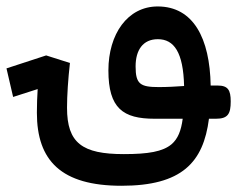

<svg xmlns="http://www.w3.org/2000/svg" viewBox="-102 -371 749 607"><path d="M282.2 216.3C472.7 216.3 541 142.6 558.6 4.4H580.6C618.7 4.4 627.4 -11.2 627.4 -50.3C627.4 -86.4 618.7 -100.6 585.9 -100.6H564C561.5 -250 509.3 -350.6 396.5 -350.6C301.3 -350.6 240.7 -263.2 240.7 -148.4C240.7 -28.3 287.1 4.4 386.7 4.4H475.6C470.7 42 460.4 67.9 440.4 85C412.6 108.4 366.7 116.2 289.6 116.2C158.2 116.2 109.9 81.5 109.9 -30.3C109.9 -69.3 113.3 -120.6 119.1 -171.9L43.9 -195.8L-81.5 -154.8L-60.5 -64.5L17.1 -89.4C15.6 -64.9 14.6 -41.5 14.6 -14.6C14.6 137.2 91.8 216.3 282.2 216.3ZM480 -99.1C453.6 -97.2 426.3 -95.7 400.4 -95.7C341.3 -95.7 326.7 -105 326.7 -161.1C326.7 -212.4 349.6 -247.1 397 -247.1C448.2 -247.1 477.5 -205.6 480 -99.1Z"/></svg>

Font: CaskaydiaCove Nerd Font
Style: Regular
Weight: 400
Designer: Aaron Bell
Foundry: Saja Typeworks
Version: Version 2111.1;Nerd Fonts 2.3.3